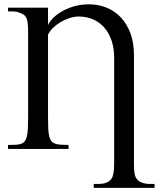

<svg xmlns="http://www.w3.org/2000/svg" viewBox="-20 -698 765 900"><path d="M607.9 64.9Q607.9 81.1 608.4 92.8Q608.9 104.5 610.4 113.3Q611.8 122.1 614.3 128.4Q616.7 134.8 620.6 140.1Q629.4 152.8 646.2 158.4Q663.1 164.1 680.7 164.1H704.6V182.6H419.4V164.1H443.8Q484.4 164.1 502.4 140.1Q507.8 133.3 511.5 115.7Q515.1 98.1 515.1 69.8V-428.2Q515.1 -472.7 502.9 -508.3Q490.7 -543.9 468.8 -568.8Q446.8 -593.8 416.3 -607.2Q385.7 -620.6 349.1 -620.6Q327.6 -620.6 304.9 -613Q282.2 -605.5 262.5 -593.5Q242.7 -581.5 227.3 -566.2Q211.9 -550.8 205.1 -535.2V-148.9Q205.1 -118.2 206.1 -96.4Q207 -74.7 210.4 -60.3Q213.9 -45.9 220.2 -37.6Q226.6 -29.3 237.1 -25.1Q247.6 -21 263.4 -19.8Q279.3 -18.6 301.3 -18.6V0H17.6V-18.6Q38.6 -18.6 53.7 -19.3Q68.8 -20 79.3 -23.9Q89.8 -27.8 96.2 -36.1Q102.5 -44.4 106 -58.8Q109.4 -73.2 110.6 -95.2Q111.8 -117.2 111.8 -148.9V-539.1Q111.8 -559.1 111.1 -572.8Q110.4 -586.4 108.9 -595.7Q107.4 -605 104.7 -611.1Q102.1 -617.2 98.1 -622.6Q94.7 -627 88.1 -630.9Q81.5 -634.8 73.5 -637.9Q65.4 -641.1 57.1 -642.8Q48.8 -644.5 41.5 -644.5H17.6V-662.1H205.1V-579.6Q208.5 -590.8 223.4 -607.7Q238.3 -624.5 262.9 -640.1Q287.6 -655.8 321.5 -666.7Q355.5 -677.7 397.5 -677.7Q442.4 -677.7 481 -661.6Q519.5 -645.5 547.6 -615.2Q575.7 -585 591.8 -540.8Q607.9 -496.6 607.9 -440.9Z"/></svg>

Font: Doulos SIL
Style: Regular
Weight: 400
Designer: Walt Agee, Victor Gaultney, Peter Martin, Debbi Hosken
Foundry: SIL International
Version: Version 4.110; 2011; Maintenance release